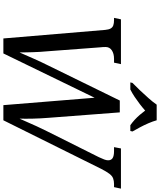

<svg xmlns="http://www.w3.org/2000/svg" viewBox="77 -1048 971 1166"><g transform="rotate(90 563.0 -465.5)"><path d="M162 -619Q160 -640 153.5 -651.5Q147 -663 134.5 -667.5Q122 -672 102 -672H89L98 -714H370L361 -672H338Q306 -672 286 -658.5Q266 -645 266 -621Q266 -613 266.5 -603.5Q267 -594 268 -587L292 -267Q294 -245 295.5 -222.5Q297 -200 297.5 -178Q298 -156 298.5 -136Q299 -116 299 -98Q316 -137 336.5 -183.5Q357 -230 381 -278L591 -707H663L696 -274Q700 -225 701 -179Q702 -133 701 -98Q712 -122 723 -147.5Q734 -173 747 -201.5Q760 -230 776 -262L935 -580Q944 -599 949 -612.5Q954 -626 954 -636Q954 -655 940.5 -663.5Q927 -672 898 -672H874L882 -714H1126L1117 -672H1098Q1079 -672 1064 -666.5Q1049 -661 1036 -644Q1023 -627 1006 -594L711 0H619L574 -554L305 0H214ZM484 -784Q504 -803 528.5 -829Q553 -855 577 -882Q601 -909 616 -931H711Q717 -909 728.5 -882Q740 -855 754 -829Q768 -803 779 -784L776 -771H741Q725 -782 708.5 -797Q692 -812 678 -828.5Q664 -845 652 -861Q634 -845 612.5 -828.5Q591 -812 568.5 -797Q546 -782 524 -771H481Z"/></g></svg>

Font: Noto Serif
Style: Italic
Weight: 400
Italic angle: -12°
Designer: Monotype Design Team
Foundry: Monotype Imaging Inc.
Version: Version 2.013